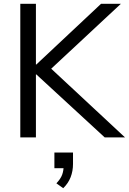

<svg xmlns="http://www.w3.org/2000/svg" viewBox="-20 -725 680 1013"><path d="M87.1 0V-705H169.5V-384.5H171.5L513.2 -705H617.8L225.7 -339.7L227.2 -383.9L639.6 0H532.5L171.5 -332.4H169.5V0ZM313.5 267.9 277.6 242.3Q300.2 218.2 307.9 196.9Q315.6 175.6 315.6 151.5L336.3 162.3H267V79.9H365.2V140Q365.2 177.3 352.7 209.7Q340.3 242 313.5 267.9Z"/></svg>

Font: Nunito Sans 12pt ExtraLight
Style: Regular
Weight: 200
Version: Version 3.101;gftools[0.9.27]